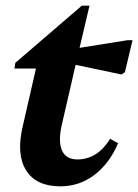

<svg xmlns="http://www.w3.org/2000/svg" viewBox="-20 -644 488 678"><path d="M193 14Q108 14 72.5 -42Q37 -98 60 -197L107 -402H31L34 -422L269 -624H296L261 -475L430 -502H448L421 -389L409 -381L247 -415L198 -202Q185 -144 199 -112.5Q213 -81 253 -81Q324 -81 369 -154L397 -138Q366 -66 313 -26Q260 14 193 14Z"/></svg>

Font: Platypi SemiBold
Style: Italic
Weight: 600
Italic angle: -13°
Designer: David Sargent
Foundry: Bolt Cutter Type
Version: Version 1.200; ttfautohint (v1.8.4.7-5d5b)